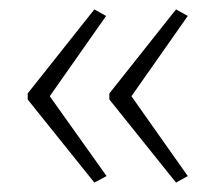

<svg xmlns="http://www.w3.org/2000/svg" viewBox="-20 -480 459 409"><path d="M39 -281V-268L181 -91L207 -105L86 -275L206 -446L181 -460ZM213 -281V-268L355 -91L380 -105L260 -275L380 -446L355 -460Z"/></svg>

Font: Noto Sans Devanagari UI ExtraCondensed ExtraLight
Style: Regular
Weight: 200
Width: 2
Designer: Jelle Bosma - Monotype Design Team
Foundry: Monotype Imaging Inc.
Version: Version 2.004